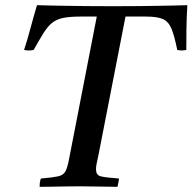

<svg xmlns="http://www.w3.org/2000/svg" viewBox="-20 -721 744 742"><path d="M73 -528Q87 -571 98.5 -614.5Q110 -658 123 -701Q153 -700 180 -699.5Q207 -699 238.5 -698.5Q270 -698 313.5 -697.5Q357 -697 420 -697Q478 -697 518.5 -697.5Q559 -698 590 -698.5Q621 -699 647.5 -699.5Q674 -700 704 -701Q701 -649 700.5 -608Q700 -567 700 -528Q682 -524 665 -528Q654 -583 642.5 -610.5Q631 -638 609 -647.5Q587 -657 545 -657H465L360 -119Q356 -101 353.5 -89Q351 -77 351 -67Q351 -45 368 -40Q385 -35 440 -31Q439 -24 437.5 -15Q436 -6 434 1Q405 1 364.5 0Q324 -1 289 -1Q265 -1 235.5 -0.5Q206 0 179 0.5Q152 1 133 1Q133 -6 134 -15Q135 -24 138 -31Q184 -35 204.5 -39.5Q225 -44 233 -59Q241 -74 247 -107L354 -657H293Q251 -657 225.5 -652Q200 -647 182.5 -633.5Q165 -620 149 -594.5Q133 -569 110 -528Q91 -524 73 -528Z"/></svg>

Font: Tiro Devanagari Sanskrit
Style: Italic
Weight: 400
Italic angle: -11°
Designer: Devanagari: John Hudson & Fiona Ross, assisted by Paul Hanslow. Latin: John Hudson with Paul Hanslow, assisted by Kaja S
Foundry: Tiro Typeworks Ltd.
Version: Version 1.52